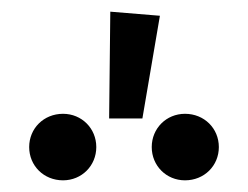

<svg xmlns="http://www.w3.org/2000/svg" viewBox="-20 -933 425 329"><path d="M224 -730 254 -906 169 -913 167 -730ZM297 -624C330 -624 355 -649 355 -681C355 -713 330 -738 297 -738C265 -738 240 -713 240 -681C240 -649 265 -624 297 -624ZM30 -681C30 -649 55 -624 88 -624C120 -624 145 -649 145 -681C145 -713 120 -738 88 -738C55 -738 30 -713 30 -681Z"/></svg>

Font: FiraGO Unicode
Style: Regular
Weight: 400
Designer: bBox Type
Foundry: bBox Type GmbH
Version: Version 1.001;PS 001.001;hotconv 1.0.88;makeotf.lib2.5.64775